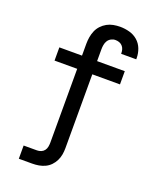

<svg xmlns="http://www.w3.org/2000/svg" viewBox="-170 -843 939 1147"><g transform="rotate(20 300.0 -269.0)"><path d="M92 205V121H177Q190 121 202.5 116Q215 111 223 100.5Q231 90 233.5 76.5Q236 63 236 50V-419H92V-503H236V-578Q236 -599 239.5 -620.5Q243 -642 251.5 -662Q260 -682 275 -698Q290 -714 309 -724.5Q328 -735 349.5 -739Q371 -743 392 -743Q422 -743 451.5 -735Q481 -727 503.5 -707.5Q526 -688 537 -659.5Q548 -631 548 -601Q548 -599 548 -597Q548 -595 548 -593H452Q452 -594 452 -595Q452 -596 452 -597Q452 -609 448.5 -621Q445 -633 436.5 -642Q428 -651 416.5 -655Q405 -659 392 -659Q378 -659 365 -652Q352 -645 344.5 -633Q337 -621 334.5 -606.5Q332 -592 332 -578V-503H508V-419H332V50Q332 71 328.5 91.5Q325 112 315.5 131Q306 150 291.5 165Q277 180 258 189Q239 198 218.5 201.5Q198 205 177 205Z"/></g></svg>

Font: Iosevka Curly Slab MdEx
Style: Regular
Weight: 500
Width: 7
Monospace: yes
Designer: Belleve Invis
Foundry: Belleve Invis
Version: Version 11.1.0; ttfautohint (v1.8.3)